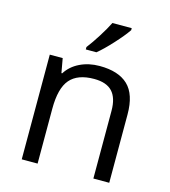

<svg xmlns="http://www.w3.org/2000/svg" viewBox="-113 -857 840 948"><g transform="rotate(15 307.0 -383.0)"><path d="M452.1 0V-346.2Q452.1 -411.6 422.4 -443.8Q392.6 -476.1 329.1 -476.1Q245.1 -476.1 206.1 -430.7Q167 -385.3 167 -280.8V0H85.9V-535.2H151.9L165 -461.9H168.9Q193.8 -501.5 238.8 -523.2Q283.7 -544.9 338.9 -544.9Q435.5 -544.9 484.4 -498.3Q533.2 -451.7 533.2 -349.1V0ZM251 -618.2Q274.4 -648.4 301.5 -691.4Q328.6 -734.4 344.2 -766.1H442.9V-755.9Q421.4 -724.1 378.9 -677.7Q336.4 -631.3 305.2 -606H251Z"/></g></svg>

Font: Open Sans ACDW
Style: acdw
Weight: 400
Foundry: Ascender Corporation
Version: Version 1.10